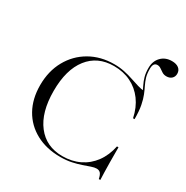

<svg xmlns="http://www.w3.org/2000/svg" viewBox="-174 -902 1029 1061"><g transform="rotate(30 341.0 -372.0)"><path d="M351.6 11.3Q262.9 11.3 196.4 -24.6Q129.8 -60.5 93.5 -125.4Q57.3 -190.3 57.3 -277.4Q57.3 -366.9 95.6 -435.9Q133.9 -504.8 201.2 -543.5Q268.5 -582.3 355.6 -582.3Q389.5 -582.3 420.2 -575.8Q450.8 -569.4 477.8 -560.1Q504.8 -550.8 528.6 -544Q552.4 -537.1 571.8 -535.5Q585.5 -504.8 593.5 -468.5Q601.6 -432.3 603.2 -375H593.5Q580.6 -437.1 548 -481.5Q515.3 -525.8 467.3 -549.2Q419.4 -572.6 358.9 -572.6Q254.8 -572.6 196.4 -497.6Q137.9 -422.6 137.9 -287.1Q137.9 -150.8 196.8 -74.6Q255.6 1.6 358.9 1.6Q419.4 1.6 467.7 -21.8Q516.1 -45.2 548.8 -89.5Q581.5 -133.9 594.4 -196H604Q604 -140.3 604.4 -102Q604.8 -63.7 605.6 -37.5Q606.5 -11.3 607.3 10.5H597.6Q592.7 -13.7 583.9 -23.8Q575 -33.9 558.9 -33.9Q545.2 -33.9 525.4 -27Q505.6 -20.2 480.2 -11.3Q454.8 -2.4 422.6 4.4Q390.3 11.3 351.6 11.3ZM594.4 -375Q594.4 -425.8 587.5 -460.1Q580.6 -494.4 571 -517.7Q561.3 -541.1 551.2 -561.3Q541.1 -581.5 534.7 -604.4Q528.2 -627.4 528.2 -658.9Q528.2 -702.4 554.4 -729.4Q580.6 -756.5 622.6 -756.5Q650.8 -756.5 666.5 -744Q682.3 -731.5 682.3 -709.7Q682.3 -691.1 669.8 -679.4Q657.3 -667.7 636.3 -667.7Q620.2 -667.7 608.5 -675.4Q596.8 -683.1 586.3 -690.3Q575.8 -697.6 563.7 -697.6Q537.1 -697.6 537.1 -658.9Q537.1 -627.4 543.5 -605.6Q550 -583.9 560.1 -563.7Q570.2 -543.5 579.8 -519.8Q589.5 -496 596.4 -461.3Q603.2 -426.6 603.2 -375Z"/></g></svg>

Font: Playfair 144pt SemiExpanded Light
Style: Regular
Weight: 300
Width: 6
Designer: Claus Eggers Sørensen
Foundry: Claus Eggers Sørensen
Version: Version 2.203